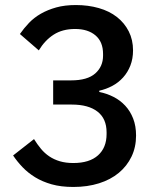

<svg xmlns="http://www.w3.org/2000/svg" viewBox="-20 -730 640 762"><path d="M262 -411Q327 -411 358 -438.5Q389 -466 389 -509V-516Q389 -564 359 -589.5Q329 -615 278 -615Q228 -615 193 -592.5Q158 -570 134 -530L59 -595Q75 -618 95 -639Q115 -660 142 -675.5Q169 -691 203 -700.5Q237 -710 281 -710Q330 -710 372 -698Q414 -686 444 -662.5Q474 -639 491 -605.5Q508 -572 508 -530Q508 -497 497.5 -470Q487 -443 468.5 -422.5Q450 -402 425.5 -389Q401 -376 374 -370V-365Q404 -359 430.5 -345.5Q457 -332 477 -310.5Q497 -289 508.5 -259.5Q520 -230 520 -192Q520 -146 502 -108.5Q484 -71 451.5 -44Q419 -17 373 -2.5Q327 12 271 12Q222 12 185 1.5Q148 -9 119.5 -26.5Q91 -44 69.5 -66.5Q48 -89 32 -113L115 -178Q128 -157 142.5 -139.5Q157 -122 175.5 -109.5Q194 -97 217.5 -90Q241 -83 271 -83Q335 -83 369 -113.5Q403 -144 403 -198V-205Q403 -259 367 -287Q331 -315 265 -315H191V-411Z"/></svg>

Font: IBM Plex Arabic Medium
Style: Regular
Weight: 500
Designer: Mike Abbink, Paul van der Laan, Pieter van Rosmalen, Wael Morcos, Khajak Apelian
Foundry: Bold Monday
Version: Version 1.0